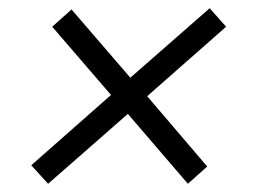

<svg xmlns="http://www.w3.org/2000/svg" viewBox="-20 -447 642 467"><path d="M97 0 56 -45 250 -216 107 -382 154 -424 297 -258 490 -427 530 -382 338 -213 484 -42 437 0 291 -170Z"/></svg>

Font: Plus Jakarta Sans Light
Style: Italic
Weight: 300
Italic angle: -8°
Designer: Gumpita Rahayu
Foundry: Tokotype
Version: Version 2.071; ttfautohint (v1.8.4.7-5d5b);gftools[0.9.29]